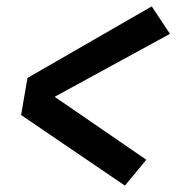

<svg xmlns="http://www.w3.org/2000/svg" viewBox="-20 -642 552 601"><path d="M371 -61 46 -282 66 -398 455 -622 512 -536 151 -339 438 -142Z"/></svg>

Font: Iosevka Term Curly Heavy
Style: Italic
Weight: 900
Italic angle: -9°
Designer: Belleve Invis
Foundry: Belleve Invis
Version: Version 32.3.0